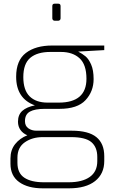

<svg xmlns="http://www.w3.org/2000/svg" viewBox="-20 -782 613 1046"><path d="M548 -509 406 -501Q429 -489 446 -475Q463 -461 476.5 -430.5Q490 -400 490 -351Q490 -284 446 -236.5Q402 -189 304 -189H224Q170 -189 143 -174Q116 -159 116 -122Q116 -96 134.5 -83Q153 -70 178 -70H371Q462 -70 505 -35Q548 0 548 69V95Q548 165 498 204.5Q448 244 356 244H213Q132 244 84.5 210Q37 176 37 110V81Q37 35 62.5 3Q88 -29 129 -45Q105 -55 91.5 -74Q78 -93 78 -119Q78 -157 101.5 -178Q125 -199 170 -208Q68 -245 68 -364Q68 -453 121 -493.5Q174 -534 264 -534H548ZM312 -499H254Q183 -499 145 -467Q107 -435 107 -362Q107 -291 141.5 -257Q176 -223 239 -223H300Q451 -223 451 -353Q451 -430 413.5 -464.5Q376 -499 312 -499ZM213 -35Q156 -35 115.5 -7Q75 21 75 77V105Q75 161 112.5 186Q150 211 219 211H354Q428 211 469 182Q510 153 510 96V73Q510 20 478 -7.5Q446 -35 367 -35ZM265 -682V-749Q265 -762 278 -762H297Q310 -762 310 -749V-682Q310 -676 306 -672.5Q302 -669 297 -669H278Q272 -669 268.5 -673Q265 -677 265 -682Z"/></svg>

Font: Exo ExtraLight
Style: Regular
Weight: 275
Designer: Natanael Gama
Foundry: Natanael Gama
Version: Version 1.500; ttfautohint (v1.6)